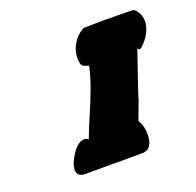

<svg xmlns="http://www.w3.org/2000/svg" viewBox="-101 -649 769 755"><g transform="rotate(-20 283.0 -271.5)"><path d="M191.4 -122.1Q206.1 -161.1 229 -214.4Q252 -267.6 266.1 -306.2Q280.3 -344.7 292 -392.6Q292 -396.5 278.8 -399.4Q265.6 -402.3 261.7 -414.1Q258.8 -425.8 258.8 -438.5Q258.8 -467.8 274.9 -495.6Q291 -523.4 317.4 -539.1Q323.2 -542 329.1 -542Q359.4 -543 402.3 -543Q460 -543 522.5 -542Q533.2 -542 541 -533.2Q558.6 -512.7 558.6 -486.3Q558.6 -445.3 523.4 -405.3Q498 -376 494.1 -395.5Q432.6 -216.8 432.6 -214.8Q430.7 -206.1 427.2 -196.8Q423.8 -187.5 416 -167.5Q408.2 -147.5 400.4 -125Q401.4 -123 409.2 -105.5Q416 -89.8 416 -62.5Q416 -1 371.1 0H132.8Q98.6 0 98.6 -28.3Q98.6 -48.8 113.3 -75.2Q127.9 -101.6 141.6 -114.3Q158.2 -129.9 174.8 -129.9Q179.7 -129.9 183.6 -128.4Q187.5 -127 189.5 -125Q191.4 -123 191.4 -122.1Z"/></g></svg>

Font: Essays1743
Style: BoldItalic
Weight: 700
Italic angle: -10°
Designer: Based on the typeface in a 1743 English translation of the essays of Montaigne.  PostScript/TrueType font designed by Jo
Version: Version 002.100